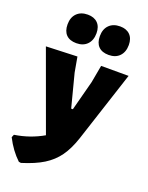

<svg xmlns="http://www.w3.org/2000/svg" viewBox="-177 -800 832 1078"><g transform="rotate(20 238.5 -261.5)"><path d="M197 -386 248 -189H258L305 -368L324 -472H488L350 -49Q327 20 295 64.5Q263 109 214 139.5Q165 170 87 194L74 192Q24 145 -11 76L-4 59Q88 45 166 0L-5 -469L181 -476ZM237 -635Q237 -593 213.5 -568.5Q190 -544 149 -544Q109 -544 88 -565.5Q67 -587 67 -627Q67 -669 91 -693Q115 -717 156 -717Q194 -717 215.5 -695.5Q237 -674 237 -635ZM430 -635Q430 -593 406.5 -568.5Q383 -544 342 -544Q302 -544 281 -565.5Q260 -587 260 -627Q260 -669 284 -693Q308 -717 349 -717Q387 -717 408.5 -695.5Q430 -674 430 -635Z"/></g></svg>

Font: Luna Sans Black
Style: Regular
Weight: 900
Designer: Juan Pablo del Peral
Foundry: Huerta Tipografica
Version: Version 2.001; ttfautohint (v1.5)